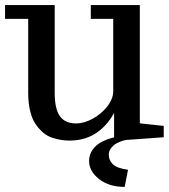

<svg xmlns="http://www.w3.org/2000/svg" viewBox="-22 -544 670 761"><path d="M0 0ZM331.1 93.8Q331.1 68.8 345.5 48.8Q359.9 28.8 383.1 17.3Q406.2 5.9 432.9 -0.2Q459.5 -6.3 486.3 -6.3V8.8Q447.8 15.6 428.5 32.2Q409.2 48.8 409.2 68.8Q409.2 91.3 425.5 107.2Q441.9 123 485.4 128.9L472.2 196.8Q409.7 196.8 370.4 165.5Q331.1 134.3 331.1 93.8ZM430.2 14.2V-96.2Q368.7 13.2 253.9 13.2Q236.8 13.2 220.9 10.7Q205.1 8.3 185.3 2Q165.5 -4.4 149.4 -18.1Q133.3 -31.7 119.4 -51.5Q105.5 -71.3 97.7 -103.3Q89.8 -135.3 89.8 -175.8V-469.2H-2V-523.9H194.8V-176.8Q194.8 -111.8 215.6 -83.3Q236.3 -54.7 279.8 -54.7Q310.5 -54.7 345 -73.2Q379.4 -91.8 403.1 -122.1Q426.8 -152.3 426.8 -183.1V-469.2H337.9V-523.9H532.2V-55.2L627 -44.9V0Z"/></svg>

Font: Trocchi
Style: Regular
Weight: 400
Designer: vernon adams
Version: Version 1.0; ttfautohint (v0.8) -l 6 -r 50 -G 100